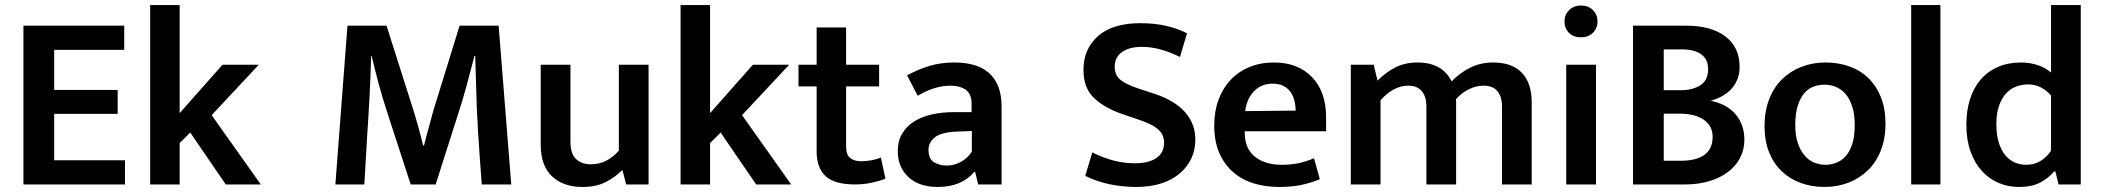

<svg xmlns="http://www.w3.org/2000/svg" viewBox="-20 -732 8342 762"><path d="M73 -630H473V-534H195V-375H447V-280H195V-96H476V0H73Z M693 -164V0H576V-712H693V-283L863 -475H1007L820 -275L1015 0H876L735 -206Z M1359 -630H1514L1614 -316Q1627 -275 1638.5 -234.5Q1650 -194 1659 -155H1663Q1667 -172 1672.5 -192.5Q1678 -213 1684 -234.5Q1690 -256 1695.5 -277Q1701 -298 1707 -316L1804 -630H1959L2009 0H1892Q1884 -103 1877.5 -205.5Q1871 -308 1869 -411L1866 -510H1863Q1848 -451 1831 -389Q1814 -327 1797 -276L1709 0H1610L1520 -276Q1497 -346 1481.5 -404.5Q1466 -463 1455 -510H1453Q1451 -432 1446.5 -347Q1442 -262 1437 -190L1426 0H1311Z M2436 -475H2554V0H2465L2451 -55H2447Q2424 -31 2386 -10.5Q2348 10 2291 10Q2216 10 2171 -32Q2126 -74 2126 -158V-475H2244V-170Q2244 -121 2266.5 -100.5Q2289 -80 2324 -80Q2361 -80 2388.5 -95.5Q2416 -111 2436 -134Z M2798 -164V0H2681V-712H2798V-283L2968 -475H3112L2925 -275L3120 0H2981L2840 -206Z M3469 -389H3338V-151Q3338 -117 3354.5 -104.5Q3371 -92 3397 -92Q3417 -92 3439 -96Q3461 -100 3476 -107L3494 -23Q3475 -15 3442.5 -7.5Q3410 0 3373 0Q3292 0 3256.5 -33Q3221 -66 3221 -132V-389H3149V-475H3221V-623H3338V-475H3469Z M3580 -433Q3624 -457 3669 -470.5Q3714 -484 3768 -484Q3810 -484 3844 -474.5Q3878 -465 3903 -444Q3928 -423 3941.5 -389.5Q3955 -356 3955 -308V0H3862L3850 -50H3847Q3796 10 3702 10Q3627 10 3585 -29.5Q3543 -69 3543 -132Q3543 -172 3560 -201Q3577 -230 3606.5 -249Q3636 -268 3677 -277.5Q3718 -287 3766 -287H3836V-320Q3836 -359 3813 -375.5Q3790 -392 3751 -392Q3723 -392 3691.5 -383Q3660 -374 3622 -352ZM3837 -212 3783 -210Q3717 -208 3691 -187.5Q3665 -167 3665 -138Q3665 -101 3687 -88Q3709 -75 3738 -75Q3767 -75 3793.5 -89.5Q3820 -104 3837 -130Z M4506 -640Q4562 -640 4607.5 -629.5Q4653 -619 4691 -600L4663 -506Q4622 -526 4585 -536Q4548 -546 4512 -546Q4461 -546 4432.5 -525Q4404 -504 4404 -468Q4404 -433 4427.5 -414.5Q4451 -396 4503 -379L4564 -359Q4642 -333 4683 -287Q4724 -241 4724 -178Q4724 -137 4708 -103Q4692 -69 4662 -43.5Q4632 -18 4588.5 -4Q4545 10 4490 10Q4436 10 4385 -0.5Q4334 -11 4287 -34L4315 -127Q4358 -106 4399 -95Q4440 -84 4485 -84Q4539 -84 4569.5 -105Q4600 -126 4600 -166Q4600 -180 4595 -193Q4590 -206 4577.5 -217.5Q4565 -229 4543.5 -239.5Q4522 -250 4488 -261L4432 -280Q4363 -304 4321.5 -343.5Q4280 -383 4280 -455Q4280 -538 4338 -589Q4396 -640 4506 -640Z M5243 -211H4920V-207Q4920 -142 4960.5 -110Q5001 -78 5067 -78Q5106 -78 5136.5 -85Q5167 -92 5195 -104L5218 -21Q5189 -8 5149 1Q5109 10 5056 10Q5003 10 4956.5 -4Q4910 -18 4875 -48Q4840 -78 4819.5 -124Q4799 -170 4799 -234Q4799 -290 4816 -336Q4833 -382 4864 -415Q4895 -448 4939 -466Q4983 -484 5036 -484Q5131 -484 5187 -426Q5243 -368 5243 -265ZM5122 -293Q5122 -314 5117 -333.5Q5112 -353 5101 -368Q5090 -383 5072.5 -391.5Q5055 -400 5031 -400Q4986 -400 4957 -370Q4928 -340 4922 -291Z M5459 0H5341V-475H5432L5447 -412Q5480 -445 5518 -464.5Q5556 -484 5606 -484Q5656 -484 5690 -464.5Q5724 -445 5741 -409Q5775 -444 5816 -464Q5857 -484 5906 -484Q5981 -484 6020 -443Q6059 -402 6059 -326V0H5941V-310Q5941 -348 5923 -370Q5905 -392 5868 -392Q5839 -392 5810 -378Q5781 -364 5758 -338Q5759 -331 5759 -325.5Q5759 -320 5759 -313V0H5641V-310Q5641 -348 5623 -370Q5605 -392 5568 -392Q5539 -392 5510.5 -376.5Q5482 -361 5459 -334Z M6196 0V-475H6314V0ZM6255 -584Q6224 -584 6206.5 -602Q6189 -620 6189 -647Q6189 -673 6207 -691.5Q6225 -710 6255 -710Q6284 -710 6302 -692Q6320 -674 6320 -647Q6320 -620 6302 -602Q6284 -584 6255 -584Z M6674 -630Q6771 -630 6827.5 -587.5Q6884 -545 6884 -467Q6884 -438 6874.5 -415.5Q6865 -393 6849 -376.5Q6833 -360 6812 -349Q6791 -338 6769 -332Q6796 -327 6820.5 -315Q6845 -303 6863.5 -283.5Q6882 -264 6892.5 -237.5Q6903 -211 6903 -177Q6903 -138 6886 -105.5Q6869 -73 6838 -49.5Q6807 -26 6763.5 -13Q6720 0 6668 0H6461V-630ZM6583 -374H6651Q6697 -374 6728 -393.5Q6759 -413 6759 -458Q6759 -497 6731.5 -516.5Q6704 -536 6655 -536H6583ZM6583 -94H6652Q6678 -94 6701 -99Q6724 -104 6741 -115Q6758 -126 6767.5 -144.5Q6777 -163 6777 -189Q6777 -214 6766 -231.5Q6755 -249 6737 -260Q6719 -271 6695 -276Q6671 -281 6645 -281H6583Z M7463 -241Q7463 -182 7444.5 -135Q7426 -88 7393 -56Q7360 -24 7316 -7Q7272 10 7221 10Q7170 10 7126.5 -6Q7083 -22 7051 -52.5Q7019 -83 7001 -128Q6983 -173 6983 -231Q6983 -291 7001.5 -338.5Q7020 -386 7053 -418Q7086 -450 7130 -467Q7174 -484 7225 -484Q7276 -484 7319.5 -468.5Q7363 -453 7395 -422Q7427 -391 7445 -346Q7463 -301 7463 -241ZM7341 -236Q7341 -279 7331 -309.5Q7321 -340 7304.5 -359Q7288 -378 7266.5 -387Q7245 -396 7222 -396Q7199 -396 7178 -388.5Q7157 -381 7141 -362.5Q7125 -344 7115 -313Q7105 -282 7105 -236Q7105 -194 7115 -164.5Q7125 -135 7141.5 -115.5Q7158 -96 7179.5 -87Q7201 -78 7224 -78Q7246 -78 7267.5 -86Q7289 -94 7305 -112Q7321 -130 7331 -160.5Q7341 -191 7341 -236Z M7565 0V-712H7681V0Z M8120 -712H8238V0H8150L8137 -52H8133Q8110 -25 8077 -7.5Q8044 10 7992 10Q7950 10 7912 -6Q7874 -22 7845.5 -53.5Q7817 -85 7800.5 -131Q7784 -177 7784 -237Q7784 -293 7798.5 -338.5Q7813 -384 7841 -416.5Q7869 -449 7909.5 -466.5Q7950 -484 8001 -484Q8036 -484 8067.5 -473.5Q8099 -463 8120 -444ZM8120 -353Q8103 -373 8080 -385Q8057 -397 8029 -397Q8004 -397 7981.5 -388.5Q7959 -380 7941.5 -361Q7924 -342 7913.5 -312Q7903 -282 7903 -240Q7903 -198 7912.5 -167Q7922 -136 7938 -116.5Q7954 -97 7975.5 -87.5Q7997 -78 8021 -78Q8054 -78 8079 -93.5Q8104 -109 8120 -134Z"/></svg>

Font: Ek Mukta SemiBold
Style: Regular
Weight: 600
Designer: Girish Dalvi and Yashodeep Gholap
Foundry: Ek Type
Version: Version 2.538;PS 1.002;hotconv 16.6.51;makeotf.lib2.5.65220;